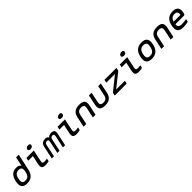

<svg xmlns="http://www.w3.org/2000/svg" viewBox="683 -2969 5234 5234"><g transform="rotate(-45 3300.5 -351.5)"><path d="M111 -256 109 -244C73 -73 133 9 291 9C449 9 543 -73 580 -244L679 -710H577L522 -449H515C490 -484 459 -509 379 -509C236 -509 149 -431 111 -256ZM211 -247 212 -253C237 -370 287 -419 382 -419C476 -419 505 -370 480 -253L479 -247C454 -130 405 -81 310 -81C216 -81 186 -130 211 -247Z M1043 -81C982 -81 966 -100 982 -174L1051 -500H766L748 -411H926L874 -169C845 -33 881 9 1001 9C1039 9 1072 4 1130 -8L1148 -92C1107 -84 1073 -81 1043 -81ZM947 -649C939 -612 963 -589 1016 -589C1067 -589 1100 -612 1107 -649L1108 -651C1116 -689 1092 -712 1042 -712C989 -712 956 -689 948 -651Z M1322 -369 1244 0H1328L1403 -357C1414 -410 1442 -432 1485 -432C1528 -432 1544 -410 1533 -357L1458 0H1542L1618 -357C1629 -410 1656 -432 1699 -432C1742 -432 1759 -410 1748 -357L1672 0H1757L1836 -369C1856 -466 1818 -509 1721 -509C1668 -509 1635 -495 1600 -457H1594C1575 -495 1548 -509 1496 -509C1398 -509 1343 -466 1322 -369Z M2243 -81C2182 -81 2166 -100 2182 -174L2251 -500H1966L1948 -411H2126L2074 -169C2045 -33 2081 9 2201 9C2239 9 2272 4 2330 -8L2348 -92C2307 -84 2273 -81 2243 -81ZM2147 -649C2139 -612 2163 -589 2216 -589C2267 -589 2300 -612 2307 -649L2308 -651C2316 -689 2292 -712 2242 -712C2189 -712 2156 -689 2148 -651Z M2532 -295 2469 0H2573L2635 -291C2653 -380 2699 -419 2789 -419C2877 -419 2908 -380 2889 -291L2827 0H2930L2993 -295C3024 -444 2968 -509 2808 -509C2648 -509 2563 -444 2532 -295Z M3113 -205C3081 -56 3138 9 3298 9C3458 9 3542 -56 3574 -205L3636 -500H3533L3471 -209C3453 -120 3406 -81 3318 -81C3228 -81 3198 -120 3217 -209L3279 -500H3175Z M3775 -500 3757 -411H4091L3688 -89L3669 0H4131L4150 -89H3815L4218 -411L4237 -500Z M4643 -81C4582 -81 4566 -100 4582 -174L4651 -500H4366L4348 -411H4526L4474 -169C4445 -33 4481 9 4601 9C4639 9 4672 4 4730 -8L4748 -92C4707 -84 4673 -81 4643 -81ZM4547 -649C4539 -612 4563 -589 4616 -589C4667 -589 4700 -612 4707 -649L4708 -651C4716 -689 4692 -712 4642 -712C4589 -712 4556 -689 4548 -651Z M4914 -256 4912 -244C4876 -73 4938 9 5099 9C5260 9 5356 -73 5393 -244L5395 -256C5431 -427 5370 -509 5209 -509C5048 -509 4951 -427 4914 -256ZM5014 -247 5015 -253C5040 -370 5092 -419 5189 -419C5286 -419 5317 -370 5293 -253L5292 -247C5266 -130 5215 -81 5118 -81C5021 -81 4989 -130 5014 -247Z M5532 -295 5469 0H5573L5635 -291C5653 -380 5699 -419 5789 -419C5877 -419 5908 -380 5889 -291L5827 0H5930L5993 -295C6024 -444 5968 -509 5808 -509C5648 -509 5563 -444 5532 -295Z M6592 -270C6624 -422 6568 -509 6412 -509C6252 -509 6155 -427 6119 -256L6117 -244C6080 -71 6144 9 6317 9C6368 9 6434 1 6500 -14L6518 -99C6472 -89 6392 -80 6345 -80C6245 -80 6205 -117 6213 -205H6535C6571 -205 6580 -218 6592 -270ZM6230 -288C6257 -380 6306 -420 6393 -420C6479 -420 6510 -373 6493 -288Z"/></g></svg>

Font: LT Wave Mono Medium
Style: Italic
Weight: 500
Designer: Daniel Lyons
Version: Version 2.5 (Glyphs App)